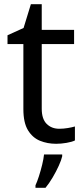

<svg xmlns="http://www.w3.org/2000/svg" viewBox="-20 -679 401 920"><path d="M264 -62Q284 -62 305 -65.5Q326 -69 339 -73V-6Q325 1 299 5.5Q273 10 249 10Q207 10 171.5 -4.5Q136 -19 114 -55Q92 -91 92 -156V-468H16V-510L93 -545L128 -659H180V-536H335V-468H180V-158Q180 -109 203.5 -85.5Q227 -62 264 -62ZM278 70Q274 88 261.5 115.5Q249 143 232.5 171Q216 199 198 221H150V209Q158 192 166.5 165.5Q175 139 182 110.5Q189 82 191 61H278Z"/></svg>

Font: Noto Sans Yi
Style: Regular
Weight: 400
Designer: Monotype Design Team
Foundry: Monotype Imaging Inc.
Version: Version 2.002; ttfautohint (v1.8.4.7-5d5b)